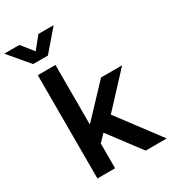

<svg xmlns="http://www.w3.org/2000/svg" viewBox="-276 -1057 1045 1171"><g transform="rotate(-30 246.5 -471.5)"><path d="M170.9 -163.6V-311H184.6L384.3 -522.5H532.7L293 -264.6H268.1ZM57.1 0V-727.5H181.6V0ZM397 0 218.3 -237.3 301.8 -324.2 545.4 0ZM52.2 -943.4 118.7 -859.9 186 -943.4H292V-941.9L170.4 -800.3H66.4L-53.2 -941.9V-943.4Z"/></g></svg>

Font: Inter 28pt SemiBold
Style: Regular
Weight: 600
Designer: Rasmus Andersson
Foundry: rsms
Version: Version 4.001;git-66647c0bb